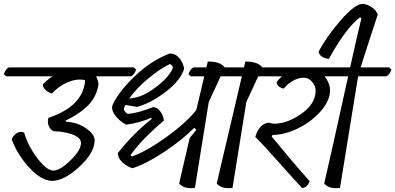

<svg xmlns="http://www.w3.org/2000/svg" viewBox="-51 -965 2030 986"><path d="M435 -245Q435 -181 356.5 -108.5Q278 -36 215 -36Q158 -39 97.5 -106Q37 -173 9 -250Q20 -274 38 -283Q56 -292 73 -284Q92 -217 140.5 -153Q189 -89 223 -89Q257 -89 311 -141.5Q365 -194 365 -231Q365 -268 283 -285Q254 -291 224 -291Q207 -299 199 -319Q191 -339 198 -360Q217 -366 242 -377Q376 -436 386 -550L383 -554Q344 -562 298.5 -543.5Q253 -525 216 -485Q196 -490 182 -504Q168 -518 169 -533Q198 -560 219 -573H-19L-31 -584Q-24 -608 -6 -619H636L648 -608Q641 -584 623 -573H442Q452 -556 455 -533Q446 -471 404.5 -427Q363 -383 285 -345L288 -340Q347 -337 391 -306Q435 -275 435 -245Z M1202 -619 1214 -608Q1207 -584 1189 -573H1082L1021 -441L950 0Q893 7 869 -23L923 -256L957 -298L947 -309Q882 -244 789.5 -183Q697 -122 629 -101Q597 -112 575.5 -133.5Q554 -155 554 -179Q636 -282 729 -355L725 -360Q667 -334 597 -325Q567 -340 544.5 -367Q522 -394 525 -420Q549 -483 635.5 -568Q722 -653 820 -690Q845 -692 866 -671Q887 -650 895 -613Q877 -553 802 -495Q727 -437 654 -416L593 -426Q587 -414 585 -408Q586 -391 605 -380Q658 -384 735 -415Q756 -414 771 -394.5Q786 -375 791 -346Q674 -247 619 -168L626 -161Q704 -189 806 -263Q908 -337 957 -400L998 -573H929L917 -584Q924 -608 942 -619H1009L1016 -649Q1081 -649 1103 -619ZM612 -458 649 -465Q699 -477 759.5 -525Q820 -573 837 -617Q834 -633 821 -636Q769 -611 708.5 -560.5Q648 -510 612 -458Z M1395 -619 1407 -608Q1400 -584 1382 -573H1275L1214 -441L1143 0Q1086 7 1062 -23L1191 -573H1082L1070 -584Q1077 -608 1095 -619H1202L1209 -649Q1274 -649 1296 -619Z M1570 -500Q1570 -523 1552 -544.5Q1534 -566 1510 -566Q1455 -566 1406 -510Q1372 -517 1370 -543Q1377 -555 1397 -573H1275L1263 -584Q1270 -608 1288 -619H1754L1766 -608Q1759 -584 1741 -573H1616Q1644 -537 1644 -500Q1643 -446 1594 -391.5Q1545 -337 1476.5 -304.5Q1408 -272 1349 -272L1344 -264Q1453 -131 1539 -35Q1534 -18 1522.5 -8.5Q1511 1 1500 0Q1473 -28 1385 -127Q1297 -226 1260 -262Q1281 -331 1330 -335Q1346 -329 1365 -330Q1431 -333 1500.5 -383.5Q1570 -434 1570 -500Z M1811 -945Q1831 -945 1855.5 -929.5Q1880 -914 1889 -891Q1815 -665 1801 -619H1947L1959 -608Q1952 -584 1934 -573H1788L1695 0Q1638 7 1614 -23Q1630 -88 1737 -573H1634L1622 -584Q1629 -608 1647 -619H1747Q1787 -799 1805 -871L1798 -876Q1728 -825 1638 -663Q1619 -664 1603.5 -673.5Q1588 -683 1585 -699Q1625 -776 1698.5 -860.5Q1772 -945 1811 -945Z"/></svg>

Font: Tillana
Style: Regular
Weight: 400
Designer: Lipi Raval (Devanagari, Latin), Jonny Pinhorn (Latin)
Foundry: Indian Type Foundry
Version: Version 2.003;PS 1.0;hotconv 1.0.79;makeotf.lib2.5.61930; tt